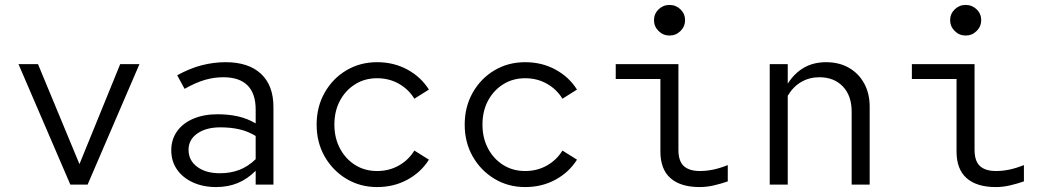

<svg xmlns="http://www.w3.org/2000/svg" viewBox="-20 -748 4240 778"><path d="M265 0 55 -488H134L302 -83L467 -488H545L335 0Z M856 10Q803 10 761.5 -9Q720 -28 697 -61.5Q674 -95 674 -139Q674 -183 697.5 -216Q721 -249 763.5 -267Q806 -285 862 -285Q906 -285 944 -276.5Q982 -268 1016 -248V-304Q1016 -369 983 -402Q950 -435 885 -435Q848 -435 811 -424.5Q774 -414 728 -388L698 -443Q751 -472 799 -484Q847 -496 894 -496Q987 -496 1037.5 -449Q1088 -402 1088 -314V0H1016V-56Q982 -22 942.5 -6Q903 10 856 10ZM744 -141Q744 -98 779 -72Q814 -46 871 -46Q914 -46 949.5 -59.5Q985 -73 1016 -103V-197Q985 -216 950 -224Q915 -232 873 -232Q815 -232 779.5 -207Q744 -182 744 -141Z M1508 10Q1439 10 1383.5 -23.5Q1328 -57 1295.5 -114Q1263 -171 1263 -243Q1263 -315 1295.5 -372.5Q1328 -430 1383.5 -463Q1439 -496 1508 -496Q1576 -496 1631 -466Q1686 -436 1718 -385L1659 -348Q1636 -386 1596.5 -408.5Q1557 -431 1508 -431Q1458 -431 1419 -406.5Q1380 -382 1357.5 -340Q1335 -298 1335 -243Q1335 -189 1357.5 -146.5Q1380 -104 1419 -79.5Q1458 -55 1508 -55Q1557 -55 1596.5 -77.5Q1636 -100 1659 -138L1718 -101Q1686 -50 1631 -20Q1576 10 1508 10Z M2108 10Q2039 10 1983.5 -23.5Q1928 -57 1895.5 -114Q1863 -171 1863 -243Q1863 -315 1895.5 -372.5Q1928 -430 1983.5 -463Q2039 -496 2108 -496Q2176 -496 2231 -466Q2286 -436 2318 -385L2259 -348Q2236 -386 2196.5 -408.5Q2157 -431 2108 -431Q2058 -431 2019 -406.5Q1980 -382 1957.5 -340Q1935 -298 1935 -243Q1935 -189 1957.5 -146.5Q1980 -104 2019 -79.5Q2058 -55 2108 -55Q2157 -55 2196.5 -77.5Q2236 -100 2259 -138L2318 -101Q2286 -50 2231 -20Q2176 10 2108 10Z M2693 -604Q2667 -604 2648.5 -622.5Q2630 -641 2630 -666Q2630 -692 2648.5 -710Q2667 -728 2693 -728Q2719 -728 2737.5 -710Q2756 -692 2756 -666Q2756 -641 2737.5 -622.5Q2719 -604 2693 -604ZM2815 10Q2738 10 2697 -26Q2656 -62 2656 -134V-428H2475V-488H2729V-141Q2729 -95 2751 -75Q2773 -55 2816 -55Q2842 -55 2869 -60.5Q2896 -66 2929 -79V-13Q2900 -3 2871.5 3.5Q2843 10 2815 10Z M3099 0V-488H3172V-409Q3227.6 -496 3327 -496Q3380.2 -496 3419.6 -473.5Q3459 -451 3481.5 -410.3Q3504 -369.6 3504 -316V0H3431V-295Q3431 -360.4 3395.3 -397.7Q3359.5 -435 3300 -435Q3259.7 -435 3226.9 -416Q3194 -397 3172 -360V0Z M3893 -604Q3867 -604 3848.5 -622.5Q3830 -641 3830 -666Q3830 -692 3848.5 -710Q3867 -728 3893 -728Q3919 -728 3937.5 -710Q3956 -692 3956 -666Q3956 -641 3937.5 -622.5Q3919 -604 3893 -604ZM4015 10Q3938 10 3897 -26Q3856 -62 3856 -134V-428H3675V-488H3929V-141Q3929 -95 3951 -75Q3973 -55 4016 -55Q4042 -55 4069 -60.5Q4096 -66 4129 -79V-13Q4100 -3 4071.5 3.5Q4043 10 4015 10Z"/></svg>

Font: Red Hat Mono VF Light
Style: Regular
Weight: 300
Monospace: yes
Designer: Pentagram, MCKL
Foundry: Pentagram, MCKL
Version: Version 1.023